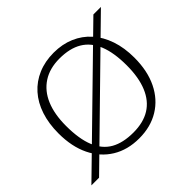

<svg xmlns="http://www.w3.org/2000/svg" viewBox="-148 -710 884 884"><g transform="rotate(-45 294.0 -268.0)"><path d="M-12 8 551 -542H600L38 8ZM99 -268Q99 -183 121 -129.5Q143 -76 186.5 -51.5Q230 -27 297 -27Q362 -27 405.5 -54Q449 -81 471.5 -135Q494 -189 494 -268Q494 -350 472.5 -403.5Q451 -457 407.5 -483Q364 -509 297 -509Q233 -509 188.5 -480Q144 -451 121.5 -397.5Q99 -344 99 -268ZM50 -268Q50 -332 67 -383.5Q84 -435 116.5 -471.5Q149 -508 195 -527.5Q241 -547 297 -547Q353 -547 398.5 -527.5Q444 -508 476.5 -471.5Q509 -435 526.5 -383.5Q544 -332 544 -268Q544 -182 513.5 -119.5Q483 -57 427.5 -23Q372 11 297 11Q222 11 166.5 -23Q111 -57 80.5 -119.5Q50 -182 50 -268Z"/></g></svg>

Font: Roboto Serif 20pt Thin
Style: Regular
Weight: 250
Version: Version 1.008